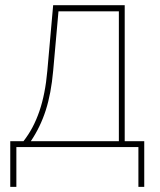

<svg xmlns="http://www.w3.org/2000/svg" viewBox="-20 -566 617 739"><path d="M19.5 153.3V-22.5H70.3Q89.8 -47.4 105 -75.9Q120.1 -104.5 131.6 -137.9Q143.1 -171.4 150.6 -210Q158.2 -248.5 162.1 -293L184.6 -545.9H460V-22.5H535.2V153.3H512.7V0H43V153.3ZM98.6 -22.5H437.5V-522.5H205.1L184.6 -293Q176.8 -206.1 156.2 -141.8Q135.7 -77.6 98.6 -22.5Z"/></svg>

Font: Inter Tight Thin
Style: Regular
Weight: 250
Designer: Rasmus Andersson
Foundry: rsms
Version: Version 3.004